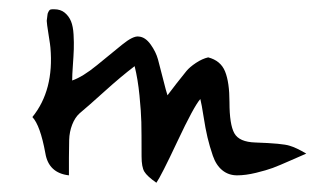

<svg xmlns="http://www.w3.org/2000/svg" viewBox="-20 -463 682 415"><path d="M89 -360Q89 -363 85 -388Q81 -413 81 -418Q81 -419 81.5 -422Q82 -425 82 -426Q82 -427 82.5 -430Q83 -433 83 -433.5Q83 -434 84 -436Q85 -438 85.5 -439Q86 -440 87 -441Q88 -442 89.5 -442.5Q91 -443 93 -443Q95 -443 97 -443Q111 -443 120 -435.5Q129 -428 133.5 -417Q138 -406 139 -388.5Q140 -371 139.5 -356.5Q139 -342 137.5 -321.5Q136 -301 136 -289Q159 -297 189.5 -322Q220 -347 244 -366.5Q268 -386 280 -384Q294 -383 305.5 -367Q317 -351 321.5 -334.5Q326 -318 332.5 -292Q339 -266 342 -257Q347 -264 361.5 -282.5Q376 -301 383 -309.5Q390 -318 403.5 -327Q417 -336 430 -339Q457 -332 466.5 -308.5Q476 -285 476 -242Q476 -194 486.5 -175Q497 -156 532 -155Q591 -153 606 -148Q620 -144 642 -131Q637 -129 610 -117Q583 -105 569.5 -100Q556 -95 533.5 -89.5Q511 -84 492.5 -84Q474 -84 460.5 -95Q447 -106 440 -126.5Q433 -147 428.5 -166Q424 -185 420 -211Q416 -237 413 -249Q399 -233 363.5 -157.5Q328 -82 318 -68Q298 -82 292 -92Q286 -102 286 -125Q286 -177 285.5 -199Q285 -221 281.5 -256.5Q278 -292 271 -320Q242 -298 206 -265.5Q170 -233 152 -218Q142 -209 136 -193.5Q130 -178 129.5 -160.5Q129 -143 129 -122.5Q129 -102 129 -84Q85 -89 78 -132Q67 -192 50 -210Q97 -268 89 -360Z"/></svg>

Font: Long Cang
Style: Regular
Weight: 400
Designer: ZhongQi
Foundry: ZhongQi
Version: Version 2.001